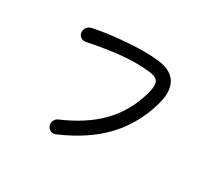

<svg xmlns="http://www.w3.org/2000/svg" viewBox="-138 -925 1275 1169"><g transform="rotate(30 500.0 -340.5)"><path d="M360 10Q352 14 342 14Q313 14 300 -15Q297 -23 297 -31Q297 -45 305 -57Q313 -69 326 -75Q487 -144 582 -242Q677 -340 718 -479Q730 -520 730 -545Q730 -574 713 -587Q696 -600 658 -604Q636 -606 613.5 -607.5Q591 -609 566 -609Q496 -609 414 -598.5Q332 -588 235 -568Q233 -567 230 -567Q227 -567 225 -567Q208 -567 195.5 -579Q183 -591 183 -610Q183 -627 194 -641Q205 -655 222 -659Q273 -670 334.5 -678Q396 -686 459 -690.5Q522 -695 577 -695Q603 -695 627 -693.5Q651 -692 671 -690Q731 -683 763.5 -661Q796 -639 808.5 -609Q821 -579 821 -546Q821 -521 816 -497Q811 -473 805 -453Q756 -292 647.5 -179.5Q539 -67 360 10Z"/></g></svg>

Font: Kiwi Maru Medium
Style: Regular
Weight: 500
Designer: Hiroki-Chan
Version: Version 1.100